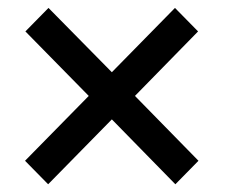

<svg xmlns="http://www.w3.org/2000/svg" viewBox="-20 -567 574 487"><path d="M424.8 -99.6 263.7 -264.2 102.1 -99.6 43.5 -159.2 205.1 -323.7 44.4 -487.3 103 -546.9 263.7 -383.8 423.8 -546.9 482.4 -487.3 322.3 -323.7 483.4 -159.2Z"/></svg>

Font: Heebo
Style: Regular
Weight: 400
Designer: Oded Ezer
Foundry: Meir Sadan
Version: Version 2.001; ttfautohint (v1.5.14-ce02) -l 8 -r 50 -G 200 